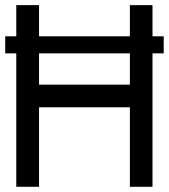

<svg xmlns="http://www.w3.org/2000/svg" viewBox="-20 -717 648 737"><path d="M478.5 -512.2H129.9V-392.1H478.5ZM478.5 -577.6V-697.3H565.4V-577.6H608.4V-512.2H565.4V0H478.5V-305.2H129.9V0H42.5V-512.2H0V-577.6H42.5V-697.3H129.9V-577.6Z"/></svg>

Font: Qaz
Style: Regular
Weight: 400
Designer: GGBotNet
Foundry: f0n7
Version: 0.70